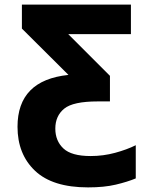

<svg xmlns="http://www.w3.org/2000/svg" viewBox="-20 -573 640 833"><path d="M362 240Q208 240 132 168Q56 96 56 -23Q56 -225 277 -248L75 -449V-553H548V-425H276L457 -244V-133H404Q297 -133 258.5 -101.5Q220 -70 220 -15Q220 38 255 71Q290 104 373 104Q428 104 479.5 90Q531 76 569 57V201Q533 216 482.5 228Q432 240 362 240Z"/></svg>

Font: Noto Sans Mono Extra
Style: Regular
Weight: 800
Designer: Monotype Design Team
Foundry: Monotype Imaging Inc.
Version: Version 1.900